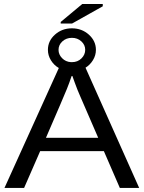

<svg xmlns="http://www.w3.org/2000/svg" viewBox="-20 -925 707 945"><path d="M452.1 -679.7Q452.1 -652.8 437.7 -629.2Q423.3 -605.5 400.9 -591.8L665 0H569.8L491.2 -181.2H177.7L98.6 0H2L269.5 -590.3Q245.6 -604 230.7 -628.2Q215.8 -652.3 215.8 -679.7Q215.8 -723.6 250.5 -754.6Q285.2 -785.6 334 -785.6Q382.8 -785.6 417.5 -754.4Q452.1 -723.1 452.1 -679.7ZM334.5 -555.7 330.1 -543.9Q322.3 -520 309.3 -487.5Q296.4 -455.1 206.1 -246.6H463.4L375 -450.7Q361.8 -480 347.7 -519ZM399.4 -679.7Q399.4 -704.1 380.4 -721.4Q361.3 -738.8 334 -738.8Q306.2 -738.8 287.1 -721.4Q268.1 -704.1 268.1 -679.7Q268.1 -656.7 285.6 -638.7Q303.2 -620.6 329.6 -619.1H334Q362.3 -619.1 380.9 -637.5Q399.4 -655.8 399.4 -679.7ZM278.8 -809.1V-816.9L384.8 -905.3H485.8V-894L334.5 -809.1Z"/></svg>

Font: Liberation Sans
Style: Regular
Weight: 400
Designer: Steve Matteson
Foundry: Ascender Corporation
Version: Version 2.00.1